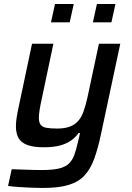

<svg xmlns="http://www.w3.org/2000/svg" viewBox="-20 -727 655 953"><path d="M192 206Q163 206 131 204.5Q99 203 70 201Q41 199 20 196L38 113Q73 114 100 115Q127 116 148.5 116.5Q170 117 186 117Q240 117 272 109.5Q304 102 321.5 85.5Q339 69 349 41.5Q359 14 368 -27Q371 -37 373 -47Q375 -57 377 -67H370Q355 -45 332 -29Q309 -13 276.5 -4.5Q244 4 198 4Q146 4 115.5 -7.5Q85 -19 72 -42Q59 -65 59 -100Q59 -120 62.5 -143Q66 -166 72 -193L139 -510H245L187 -235Q180 -204 176.5 -181Q173 -158 173 -142Q173 -119 182 -107.5Q191 -96 211 -92.5Q231 -89 264 -89Q300 -89 325 -98Q350 -107 367 -125.5Q384 -144 394.5 -173.5Q405 -203 414 -243L471 -510H577L481 -60Q466 11 447.5 61.5Q429 112 399.5 144Q370 176 320.5 191Q271 206 192 206ZM441 -616 461 -707H553L533 -616ZM233 -616 253 -707H346L326 -616Z"/></svg>

Font: Saira Thin Medium
Style: Italic
Weight: 500
Italic angle: -12°
Version: Version 1.101